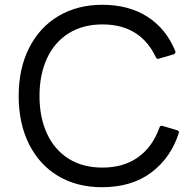

<svg xmlns="http://www.w3.org/2000/svg" viewBox="-20 -768 819 802"><path d="M58 -367Q58 -482 102 -568.5Q146 -655 225 -701.5Q304 -748 407 -748Q518 -748 596 -698Q674 -648 712 -555L713 -551Q713 -544 705 -541L644 -523L640 -522Q635 -522 631 -529Q566 -666 408 -666Q325 -666 265.5 -628Q206 -590 175.5 -522.5Q145 -455 145 -367Q145 -278 176 -210.5Q207 -143 266 -105.5Q325 -68 408 -68Q496 -68 556.5 -111Q617 -154 646 -235Q649 -245 659 -242L720 -224Q729 -221 727 -213Q694 -109 612 -47.5Q530 14 406 14Q302 14 223.5 -32.5Q145 -79 101.5 -165.5Q58 -252 58 -367Z"/></svg>

Font: LINE Seed Sans TH
Style: Regular
Weight: 400
Designer: Dalton Maag Ltd | Thai characters by Cadson Demak Co.,Ltd.
Foundry: Dalton Maag Ltd
Version: Version 1.002